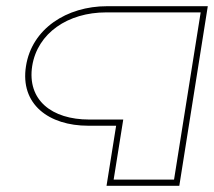

<svg xmlns="http://www.w3.org/2000/svg" viewBox="-20 -600 691 620"><path d="M64 -387C44 -263 138 -194 265 -194H355L324 0H436H447H559L651 -580H539H528H326C195 -580 83 -507 64 -387ZM84 -387C101 -493 199 -560 323 -560H628L542 -20H347L378 -214H268C147 -214 67 -277 84 -387Z"/></svg>

Font: Charger Pro
Style: OlObl
Weight: 900
Designer: Jasper
Foundry: Cannot Into Space Fonts
Version: Version 1.09